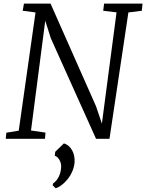

<svg xmlns="http://www.w3.org/2000/svg" viewBox="-20 -767 808 1061"><path d="M11.7 0H228.5L231.4 -34.2L151.4 -45.9L230 -652.3L261.2 -554.7L510.7 0H585L689.5 -698.2L763.7 -707.5L767.6 -747.1H555.2L550.3 -707.5L624 -698.7L543 -84L510.7 -179.7L259.3 -747.1H112.3L105.5 -707.5L176.3 -698.2L83.5 -44.9L15.1 -33.7ZM285.2 71.8 282.7 93.3C304.2 100.6 319.8 129.9 317.9 156.7C315.4 200.2 297.4 230 272.5 247.6L271.5 257.3L287.6 273.4C323.2 263.7 385.7 206.1 392.1 130.4C395.5 82.5 373.5 37.1 333 25.4Z"/></svg>

Font: Merriweather
Style: Light Italic
Weight: 300
Italic angle: -7.5°
Designer: Eben Sorkin
Foundry: Eben Sorkin
Version: Version 1.001